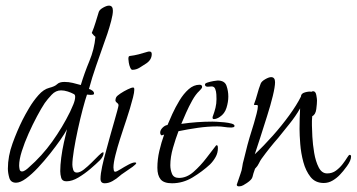

<svg xmlns="http://www.w3.org/2000/svg" viewBox="-20 -644 1267 682"><path d="M37 5Q18 5 13 -12.5Q8 -30 8 -45Q8 -89 24.5 -134.5Q41 -180 60 -218Q69 -236 83.5 -260.5Q98 -285 116.5 -306Q135 -327 155 -332Q175 -337 183 -345Q191 -353 209 -353Q224 -353 238.5 -349.5Q253 -346 267 -342Q280 -385 297.5 -427Q315 -469 319 -513Q315 -516 312 -519.5Q309 -523 306 -527Q314 -546 319.5 -564.5Q325 -583 331 -602Q334 -610 346.5 -617Q359 -624 367 -624Q381 -624 381 -606Q381 -593 375 -570Q369 -547 361.5 -524.5Q354 -502 349 -489Q335 -449 321 -409Q307 -369 296 -328Q301 -327 307.5 -322.5Q314 -318 314 -312Q314 -308 309 -307.5Q304 -307 302 -307Q298 -307 295 -307.5Q292 -308 289 -308Q283 -291 274 -257Q265 -223 256.5 -184Q248 -145 242.5 -111Q237 -77 237 -59Q237 -51 240 -41Q243 -31 253 -31Q264 -31 278 -42Q292 -53 306 -67Q320 -81 331 -92Q342 -103 346 -103Q348 -103 348 -101Q348 -94 344 -87Q340 -80 335 -75Q322 -62 301.5 -44.5Q281 -27 258.5 -13.5Q236 0 216 0Q201 0 197.5 -12Q194 -24 194 -36Q194 -57 197.5 -84Q201 -111 207 -138Q213 -165 218 -185Q211 -171 195 -148Q179 -125 158 -98.5Q137 -72 115 -48.5Q93 -25 72.5 -10Q52 5 37 5ZM58 -35Q64 -35 71 -40Q78 -45 82 -49Q129 -90 165.5 -141Q202 -192 229 -247Q234 -257 240.5 -273Q247 -289 247 -300Q247 -308 242 -310Q233 -315 220.5 -319Q208 -323 197 -323Q178 -323 163.5 -307.5Q149 -292 139 -278Q127 -260 111.5 -231Q96 -202 81.5 -169.5Q67 -137 57.5 -107Q48 -77 48 -56Q48 -51 49.5 -43Q51 -35 58 -35Z M450 -396Q446 -396 442.5 -404Q439 -412 437.5 -421.5Q436 -431 436 -435Q436 -437 436.5 -440.5Q437 -444 440 -445Q457 -447 472.5 -451Q488 -455 504 -460Q506 -461 511 -461Q519 -461 519 -452Q519 -432 500 -419Q489 -412 476.5 -404Q464 -396 450 -396ZM352 7Q337 7 337 -9Q337 -26 343 -53.5Q349 -81 357 -109Q365 -137 369 -153Q370 -157 375 -174.5Q380 -192 386 -213Q392 -234 396.5 -250.5Q401 -267 401 -270Q401 -275 395.5 -279Q390 -283 390 -288Q390 -291 391 -294Q392 -297 393 -299Q396 -304 408 -312Q420 -320 433.5 -326.5Q447 -333 452 -333Q455 -333 456 -332Q457 -330 457 -325Q457 -316 452.5 -298Q448 -280 441.5 -258.5Q435 -237 429 -219Q423 -201 420 -192Q415 -177 406 -149Q397 -121 390 -93Q383 -65 383 -49Q383 -47 384 -40.5Q385 -34 389 -34Q394 -34 407.5 -42.5Q421 -51 436 -59Q451 -67 459 -67Q463 -67 464 -65Q464 -61 451 -51.5Q438 -42 423.5 -32.5Q409 -23 404 -18Q394 -9 380 -1Q366 7 352 7Z M740 -221Q735 -221 735 -226Q735 -229 736 -231Q742 -247 745.5 -261.5Q749 -276 749 -292Q749 -298 748.5 -308.5Q748 -319 744.5 -328Q741 -337 732 -337Q728 -337 725 -336.5Q722 -336 718 -336Q708 -336 708 -344Q708 -348 717.5 -351Q727 -354 738 -356Q749 -358 753 -358Q778 -358 784.5 -339.5Q791 -321 791 -301Q791 -282 784.5 -261Q778 -240 761 -229Q757 -226 751 -223.5Q745 -221 740 -221ZM591 7Q562 7 550.5 -7Q539 -21 539 -48Q539 -78 546 -108Q553 -138 563 -166L554 -163Q549 -166 549 -173Q549 -182 557.5 -190.5Q566 -199 575 -200Q581 -215 592 -239Q603 -263 617.5 -287Q632 -311 650 -327Q668 -343 689 -343Q698 -343 698 -335Q698 -332 694 -327.5Q690 -323 688 -321Q675 -309 663 -287.5Q651 -266 641 -243.5Q631 -221 624 -204Q652 -208 679.5 -210Q707 -212 735 -212Q738 -212 750 -211.5Q762 -211 777 -209.5Q792 -208 802.5 -205Q813 -202 813 -197Q813 -193 808.5 -192Q804 -191 802 -191Q789 -191 777 -193Q765 -195 752 -195Q718 -195 683 -190Q648 -185 614 -178Q604 -152 594.5 -119Q585 -86 585 -57Q585 -41 591 -26.5Q597 -12 616 -12Q643 -12 667.5 -33.5Q692 -55 713 -82.5Q734 -110 748 -128H749Q753 -128 753.5 -124Q754 -120 754 -118Q754 -101 746 -86.5Q738 -72 726 -60Q699 -35 664.5 -14Q630 7 591 7Z M829 18Q821 18 821 12L834 -26Q839 -39 840.5 -51.5Q842 -64 846 -77Q852 -103 859 -129Q866 -155 874 -180Q877 -189 882 -206Q887 -223 891.5 -240.5Q896 -258 896 -267Q896 -272 889.5 -271Q883 -270 882 -273Q889 -291 894 -310Q899 -329 906 -347Q909 -355 922 -362.5Q935 -370 943 -370Q957 -370 957 -352Q957 -336 949 -303Q941 -270 928.5 -231Q916 -192 904.5 -155.5Q893 -119 885 -96Q917 -126 949 -162Q981 -198 1007.5 -234.5Q1034 -271 1049 -301Q1049 -312 1063.5 -316Q1078 -320 1086 -318Q1090 -320 1092 -320Q1101 -320 1103.5 -306.5Q1106 -293 1106 -287Q1106 -276 1103.5 -256.5Q1101 -237 1089 -231Q1088 -223 1088 -214.5Q1088 -206 1088 -198Q1088 -186 1089.5 -158.5Q1091 -131 1096 -101Q1101 -71 1112 -49.5Q1123 -28 1142 -28Q1160 -28 1173.5 -38Q1187 -48 1197 -61Q1207 -74 1213 -84Q1219 -94 1222 -94Q1227 -94 1227 -88Q1227 -74 1212.5 -54Q1198 -34 1188 -24Q1177 -12 1162 -3Q1147 6 1130 6Q1100 6 1083 -15.5Q1066 -37 1057.5 -68.5Q1049 -100 1046.5 -132.5Q1044 -165 1044 -186Q1044 -205 1044.5 -223Q1045 -241 1046 -259Q1030 -231 1009 -205Q988 -179 968 -154Q938 -120 909 -80Q904 -73 899.5 -63.5Q895 -54 888 -47L886 -45Q879 -26 877 -16Q875 -6 857 6Q851 10 844 14Q837 18 829 18Z"/></svg>

Font: Moon Dance
Style: Regular
Weight: 400
Designer: Robert E. Leuschke
Foundry: Robert E. Leuschke
Version: Version 1.010; ttfautohint (v1.8.3)